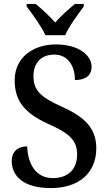

<svg xmlns="http://www.w3.org/2000/svg" viewBox="-20 -951 554 981"><path d="M212 -771H313C332 -816 380 -880 408 -918V-931H363C331 -905 290 -868 262 -836C234 -868 194 -905 162 -931H116V-918C145 -880 192 -816 212 -771ZM240 10C380 10 472 -65 472 -193C472 -296 413 -353 298 -405C185 -455 151 -491 151 -562C151 -630 191 -672 257 -672C332 -672 363 -607 363 -542C418 -542 448 -566 448 -610C448 -667 384 -724 266 -724C145 -724 55 -654 55 -541C55 -434 107 -373 224 -319C330 -272 374 -237 374 -162C374 -86 328 -41 249 -41C167 -41 122 -109 119 -203C72 -203 40 -177 40 -129C40 -51 100 10 240 10Z"/></svg>

Font: Noto Serif SemiCondensed Medium
Style: Regular
Weight: 500
Width: 4
Designer: Monotype Design Team
Foundry: Monotype Imaging Inc.
Version: Version 2.014